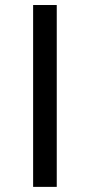

<svg xmlns="http://www.w3.org/2000/svg" viewBox="-20 -730 351 750"><path d="M201.7 -710.4V0H109.4V-710.4Z"/></svg>

Font: Inter Extra Bold
Style: Regular
Weight: 800
Designer: Rasmus Andersson
Foundry: rsms
Version: Version 4.000;git-3c8e0fc